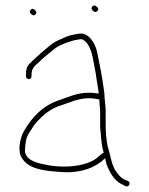

<svg xmlns="http://www.w3.org/2000/svg" viewBox="-20 -636 538 694"><path d="M94 -360V-367C94 -387.4 104.3 -396.8 116 -407C128.1 -419.1 141.6 -431.1 156 -442.5C170.1 -453.7 182.7 -465.6 199 -473C221.6 -482.4 239.8 -490 268 -494C278.8 -496.7 290.5 -485.8 296 -478C315.4 -450.3 317.6 -410 326 -371L330 -343C332 -333 333.7 -322.7 335 -312L337 -298L327 -299C319 -300.3 311 -301 303 -301C260.4 -301 229 -286.4 197 -275C136.5 -256.1 95.7 -213.3 67 -163C54 -142.3 41.2 -90.5 59 -65C84.1 -23.2 143.2 -17.9 206 -14C274.2 -9.7 327.4 -31.4 360 -64L364 -46C366 -39.3 368.3 -33.3 371 -28L378 -14C386.6 3.2 405.1 25.4 425 32L434 37C440.7 39 445.2 37 447.5 31C449.8 25 448 20.7 442 18L432 14C416 8 403.3 -10.6 395 -23L389 -37C387 -41 385.3 -45.7 384 -51L379 -70C376.2 -82.4 372.9 -95.2 369 -108C364.5 -128.3 362 -157.6 362 -181V-231C362 -248.8 359.3 -265.8 358 -284C358 -294 357 -304.3 355 -315C349.4 -360 339.4 -406 331 -448C325 -477.8 300.4 -521.3 264 -514C243.9 -510.7 227.9 -507.9 212 -500C196.6 -493.1 179.5 -486.1 166 -476C138.9 -454.3 111 -430 87 -406C76.6 -395.6 74 -384.7 74 -367V-360C74 -354.7 78.7 -350 84 -350C89.3 -350 94 -354.7 94 -360ZM314 -599C318.7 -594.3 324.2 -589.2 331.5 -596C339.2 -603.1 333.4 -608.9 328 -613C318.7 -622.3 304.7 -608.3 314 -599ZM91 -587C95.6 -582.4 101.1 -577.1 108 -584C114.9 -590.9 109.6 -596.4 105 -601C95.7 -610.3 81.7 -596.3 91 -587ZM342 -230V-181C342 -173.7 342.7 -165 344 -155C345.8 -129.6 348.4 -103.9 355 -84H354C348.7 -80.7 343 -76.3 337 -71C302 -36 219.1 -26.4 151 -39.5C117.6 -45.9 75.7 -54 70 -88C70 -99.4 71.9 -110.6 73 -122C74.3 -134.6 78.6 -143.2 83 -152C91.7 -164.2 98.7 -178.5 110 -192C135.2 -219.7 162.1 -244.3 203 -256C233.4 -266.1 263.6 -281 303 -281C309.7 -281 316.7 -280.3 324 -279L336 -277H339C339 -260.4 342 -245.7 342 -230Z"/></svg>

Font: HoneyBee
Style: UltLit
Weight: 100
Foundry: Cannot Into Space Fonts
Version: Version 0.89